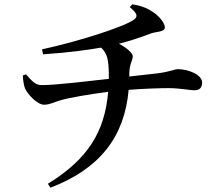

<svg xmlns="http://www.w3.org/2000/svg" viewBox="-20 -811 1040 891"><path d="M86 -461C87 -435 91 -415 96 -401C109 -372 154 -325 184 -325C212 -325 233 -338 262 -346C297 -357 404 -375 482 -385C466 -198 387 -72 202 42L214 60C445 -28 558 -178 577 -394C640 -399 713 -402 762 -402C815 -402 861 -392 882 -392C905 -392 918 -403 918 -428C918 -463 857 -490 805 -490C789 -490 777 -480 714 -471L580 -456V-469C581 -520 596 -527 596 -550C596 -564 568 -590 532 -608C582 -621 626 -635 681 -656C707 -665 745 -662 745 -684C745 -705 718 -735 696 -751C672 -768 645 -783 594 -791L582 -778C619 -748 620 -734 602 -720C555 -686 342 -618 175 -582L180 -559C303 -567 391 -580 449 -590C479 -564 484 -527 485 -470V-445C403 -436 241 -416 173 -416C146 -416 128 -434 101 -466Z"/></svg>

Font: Noto Serif CJK SC SemiBold
Style: Regular
Weight: 600
Designer: Ryoko NISHIZUKA 西塚涼子 (kana & ideographs); Frank Grießhammer (Latin, Greek & Cyrillic); Wenlong ZHANG 张文龙 (bopomofo); San
Foundry: Adobe
Version: Version 2.001;hotconv 1.1.0;makeotfexe 2.6.0